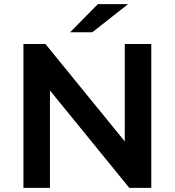

<svg xmlns="http://www.w3.org/2000/svg" viewBox="-20 -914 850 934"><path d="M94 0V-700H201L587 -226V-700H716V0H609L223 -474V0ZM321 -757 456 -894H603L429 -757Z"/></svg>

Font: Montserrat Thin SemiBold
Style: Regular
Weight: 600
Version: Version 9.000